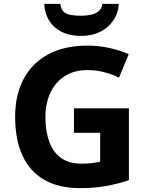

<svg xmlns="http://www.w3.org/2000/svg" viewBox="-20 -959 764 989"><path d="M361 -401H644V-31Q588 -12 527.5 -1Q467 10 390 10Q284 10 209.5 -32Q135 -74 96.5 -156Q58 -238 58 -358Q58 -470 101.5 -552Q145 -634 228 -679Q311 -724 431 -724Q488 -724 543 -712Q598 -700 643 -680L593 -559Q560 -576 518 -587Q476 -598 430 -598Q364 -598 315.5 -568Q267 -538 240.5 -483.5Q214 -429 214 -355Q214 -285 233 -231Q252 -177 293 -146.5Q334 -116 400 -116Q432 -116 454.5 -119Q477 -122 496 -126V-275H361ZM592 -939Q589 -891 563.5 -853.5Q538 -816 496 -795Q454 -774 398 -774Q312 -774 262 -819Q212 -864 208 -939H291Q294 -911 308.5 -898Q323 -885 347 -881.5Q371 -878 399 -878Q423 -878 446.5 -882.5Q470 -887 487 -900Q504 -913 507 -939Z"/></svg>

Font: Noto Sans Telugu
Style: Regular
Weight: 400
Designer: Jelle Bosma - Monotype Design Team
Foundry: Monotype Imaging Inc.
Version: Version 2.003